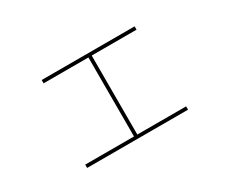

<svg xmlns="http://www.w3.org/2000/svg" viewBox="-89 -781 1179 1002"><g transform="rotate(-30 500.0 -280.0)"><path d="M510 -42H804V-22H196V-42H490V-518H220V-538H780V-518H510Z"/></g></svg>

Font: M PLUS 1p Thin
Style: Regular
Weight: 250
Version: Version 1.062